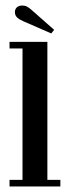

<svg xmlns="http://www.w3.org/2000/svg" viewBox="-20 -675 251 695"><path d="M14.5 0V-24H61.5V-499.5H14.5V-523.5H151.5V-24H198.5V0ZM165.5 -554 63.5 -598.5Q50 -604.5 42 -611.8Q34 -619 34 -631.5Q34 -642 41.2 -648.5Q48.5 -655 60.5 -655Q70.5 -655 77.8 -651Q85 -647 92 -641L176 -567Z"/></svg>

Font: Imbue 50pt Medium
Style: Regular
Weight: 500
Designer: Tyler Finck
Foundry: Etcetera Type Company
Version: Version 1.102; ttfautohint (v1.8.3)